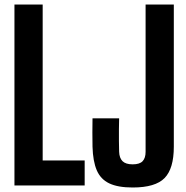

<svg xmlns="http://www.w3.org/2000/svg" viewBox="-20 -820 823 849"><path d="M43.9 0V-800H168.7V-110.3H354.4V0ZM566.7 9.1Q501.5 9.1 463.2 -9.1Q425 -27.3 407.9 -67Q390.9 -106.7 389.1 -171.1Q388.5 -200.7 388.5 -233.9Q388.5 -267.2 389.1 -296.8H506.8Q506.1 -275.9 505.9 -249.3Q505.6 -222.6 505.9 -196Q506.1 -169.4 506.8 -148.5Q507.8 -121.2 521.9 -107.2Q536.1 -93.3 566.7 -93.3Q597.4 -93.3 610.6 -107.2Q623.8 -121.2 623.8 -148.5V-800H748.6V-171.1Q748.6 -74.5 707.8 -32.7Q667 9.1 566.7 9.1Z"/></svg>

Font: Big Shoulders Thin
Style: Regular
Weight: 100
Designer: Patric King
Foundry: XO Type Co
Version: Version 2.002